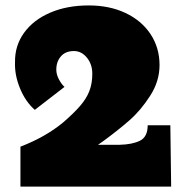

<svg xmlns="http://www.w3.org/2000/svg" viewBox="-20 -691 689 711"><path d="M613.8 0H55.7V-147.9Q147.5 -183.1 212.9 -236.8Q252 -270.5 275.9 -297.9Q299.8 -325.2 310.8 -353.5Q321.8 -381.8 321.8 -418Q321.8 -453.1 301.8 -477.5Q281.7 -502 253.9 -502Q222.7 -502 205.6 -482.4Q188.5 -462.9 188.5 -433.1Q188.5 -416 197.5 -398.4Q206.5 -380.9 218.8 -369.1L108.9 -284.2Q74.7 -314 54.2 -363.5Q33.7 -413.1 35.6 -460.9Q34.7 -522 69.3 -569.8Q104 -617.7 166.3 -644.3Q228.5 -670.9 308.6 -670.9Q385.3 -670.9 444.3 -643.1Q503.9 -615.2 537.4 -564.7Q570.8 -514.2 570.8 -450.2Q570.8 -390.1 536.1 -336.4Q501.5 -282.2 459 -245.1Q416.5 -208 361.8 -168L342.8 -154.8H421.9Q469.7 -155.8 498.3 -169.9Q526.9 -184.1 526.9 -227.1H610.8Z"/></svg>

Font: Angkor
Style: Regular
Weight: 400
Designer: Danh Hong
Foundry: Danh Hong
Version: Version 8.000; ttfautohint (v1.8.3)